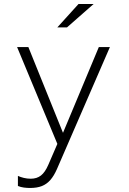

<svg xmlns="http://www.w3.org/2000/svg" viewBox="-20 -715 640 954"><path d="M129 219Q115 219 99 217Q83 215 69 209V159Q82 165 98.5 169Q115 173 133 173Q163 173 183.5 157Q204 141 220 104L265 0L65 -481H121L293 -55L471 -481H526L263 125Q248 159 230 179.5Q212 200 188 209.5Q164 219 129 219ZM265 -579 370 -695H445L313 -579Z"/></svg>

Font: Red Hat Mono VF Light
Style: Regular
Weight: 300
Monospace: yes
Designer: Pentagram, MCKL
Foundry: Pentagram, MCKL
Version: Version 1.023